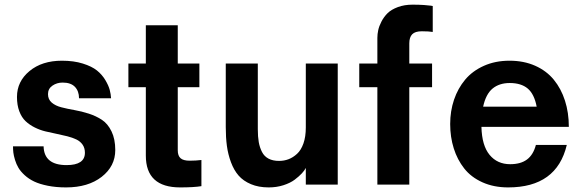

<svg xmlns="http://www.w3.org/2000/svg" viewBox="-20 -796 2509 828"><path d="M168 -165Q169.9 -84 267.1 -84Q346.2 -84 346.2 -137.2Q346.2 -157.7 336.2 -172.1Q326.2 -186.5 309.3 -194.6Q292.5 -202.6 270.3 -208.3Q248 -213.9 223.9 -218.8Q199.7 -223.6 175.5 -229.5Q151.4 -235.4 129.2 -246.6Q106.9 -257.8 90.1 -273.7Q73.2 -289.6 63.2 -316.2Q53.2 -342.8 53.2 -377.9Q53.2 -444.8 107.2 -489.5Q161.1 -534.2 247.1 -534.2Q297.9 -534.2 336.9 -522Q376 -509.8 397.9 -492.2Q419.9 -474.6 434.1 -450.9Q448.2 -427.2 453.1 -408.7Q458 -390.1 459 -372.1H320.8Q320.8 -402.8 303.2 -421.4Q285.6 -439.9 250 -439.9Q225.6 -439.9 206.3 -426.8Q187 -413.6 187 -390.1Q187 -367.2 203.1 -353.5Q219.2 -339.8 244.6 -333.3Q270 -326.7 301 -321.3Q332 -315.9 363 -305.9Q394 -295.9 419.4 -279.3Q444.8 -262.7 460.9 -229.5Q477.1 -196.3 477.1 -148.9Q477.1 -79.1 418.5 -33.4Q359.9 12.2 265.1 12.2Q221.7 12.2 186.3 5.1Q150.9 -2 127.4 -13.2Q104 -24.4 86.4 -40.5Q68.8 -56.6 59.6 -72.3Q50.3 -87.9 44.7 -106.4Q39.1 -125 37.6 -137.9Q36.1 -150.9 36.1 -165Z M608.9 -125V-419.9H533.7V-522H608.9V-687H746.6V-522H839.8V-419.9H746.6V-147.9Q746.6 -124.5 758.5 -113.8Q770.5 -103 797.9 -103Q811.5 -103 824.2 -103.8Q836.9 -104.5 842.8 -105.5L848.6 -106V6.8Q815.9 12.2 756.8 12.2Q608.9 12.2 608.9 -125Z M1298.8 -246.1V-522H1436.5V0H1298.8V-71.8Q1293.5 -61 1281.7 -48.3Q1270 -35.6 1251 -21.2Q1231.9 -6.8 1202.4 2.7Q1172.9 12.2 1138.7 12.2Q1095.2 12.2 1062.3 -1.7Q1029.3 -15.6 1009 -38.8Q988.8 -62 976.1 -96.2Q963.4 -130.4 958.5 -166.7Q953.6 -203.1 953.6 -248V-522H1091.8V-238.8Q1091.8 -206.5 1095.9 -183.1Q1100.1 -159.7 1109.9 -140.6Q1119.6 -121.6 1138.2 -111.8Q1156.7 -102.1 1183.6 -102.1Q1205.1 -102.1 1224.4 -109.4Q1243.7 -116.7 1261 -132.6Q1278.3 -148.4 1288.6 -177.5Q1298.8 -206.5 1298.8 -246.1Z M1607.4 -632.8Q1607.4 -648.9 1611.1 -666Q1614.7 -683.1 1625.2 -703.4Q1635.7 -723.6 1651.6 -739.3Q1667.5 -754.9 1695.6 -765.4Q1723.6 -775.9 1759.3 -775.9Q1786.6 -775.9 1808.3 -774.4Q1830.1 -772.9 1838.4 -771.5L1846.2 -770V-658.2Q1830.1 -661.1 1799.3 -661.1Q1770 -661.1 1757.6 -648.2Q1745.1 -635.3 1745.1 -608.9V-522H1843.3V-419.9H1745.1V0H1607.4V-419.9H1529.3V-522H1607.4Z M2433.1 -249H2056.2Q2058.1 -168.5 2091.3 -128.2Q2124.5 -87.9 2180.2 -87.9Q2225.6 -87.9 2252.7 -108.2Q2279.8 -128.4 2291 -170.9H2424.3Q2380.9 12.2 2171.4 12.2Q2109.4 12.2 2060.5 -9.8Q2011.7 -31.7 1981.9 -69.6Q1952.1 -107.4 1936.8 -156.2Q1921.4 -205.1 1921.4 -261.2Q1921.4 -316.9 1938 -366Q1954.6 -415 1986.1 -452.6Q2017.6 -490.2 2066.9 -512.2Q2116.2 -534.2 2177.2 -534.2Q2238.8 -534.2 2287.8 -512.5Q2336.9 -490.7 2368.4 -452.1Q2399.9 -413.6 2416.5 -361.8Q2433.1 -310.1 2433.1 -249ZM2178.2 -438Q2133.3 -438 2104.2 -414.1Q2075.2 -390.1 2063.5 -335.9H2294.4Q2284.2 -390.1 2255.9 -414.1Q2227.5 -438 2178.2 -438Z"/></svg>

Font: Standard
Style: Bold
Weight: 400
Designer: Bryce Wilner
Version: Version 2.000;PS 2.0;hotconv 16.6.51;makeotf.lib2.5.65220 DE